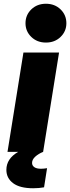

<svg xmlns="http://www.w3.org/2000/svg" viewBox="-20 -810 374 1024"><path d="M334 -686Q334 -643 303 -613Q272 -583 225 -583Q178 -583 147 -613Q116 -643 116 -686Q116 -730 147 -760Q178 -790 225 -790Q272 -790 303 -760Q334 -730 334 -686ZM210 0Q185 10 168 25.5Q151 41 151 59Q151 73 163 81.5Q175 90 199 90Q213 90 231 87L215 189Q189 194 157 194Q86 194 50 167Q14 140 14 96Q14 36 77 0H20L105 -530H295Z"/></svg>

Font: Be Vietnam Black
Style: Italic
Weight: 900
Italic angle: -9°
Designer: Lam Bao; Tony Le; Vietanh Nguyen
Foundry: Yellow Type Foundry
Version: Version 5.000